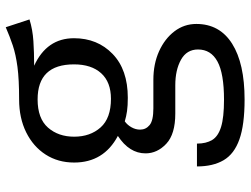

<svg xmlns="http://www.w3.org/2000/svg" viewBox="-120 -517 855 655"><g transform="rotate(-90 307.5 -189.5)"><path d="M542.1 -597.4 568.7 -516.4Q533.8 -505.6 495.1 -503.1Q456.4 -500.5 410.8 -500.5Q504.6 -457.4 504.6 -364.6Q504.6 -284.6 451 -232.8Q397.4 -181 301.5 -181Q274.4 -181 256.2 -183.6Q237.9 -186.2 221 -191.3Q208.7 -182.6 200.8 -168.5Q192.8 -154.4 192.8 -139Q192.8 -119.5 208.2 -106.7Q223.6 -93.8 265.1 -93.8H362.6Q416.9 -93.8 460 -74.4Q503.1 -54.9 528.2 -21.8Q553.3 11.3 553.3 52.8Q553.3 132.3 485.9 174.9Q418.5 217.4 295.4 217.4Q209.2 217.4 159.5 199.7Q109.7 182.1 88.5 145.9Q67.2 109.7 67.2 54.9H145.1Q145.1 86.2 157.4 106.7Q169.7 127.2 202.1 137.2Q234.4 147.2 294.9 147.2Q384.1 147.2 425.1 124.9Q466.2 102.6 466.2 58.5Q466.2 20 431.3 0.5Q396.4 -19 344.1 -19H247.7Q177.4 -19 144.6 -49.7Q111.8 -80.5 111.8 -120.5Q111.8 -175.9 171.3 -214.9Q80.5 -263.1 80.5 -364.1Q80.5 -419 107.7 -461.3Q134.9 -503.6 183.6 -527.7Q232.3 -551.8 295.9 -551.8Q364.1 -551.8 406.7 -557.4Q449.2 -563.1 479.7 -573.3Q510.3 -583.6 542.1 -597.4ZM295.9 -488.7Q230.8 -488.7 199.7 -453.3Q168.7 -417.9 168.7 -364.1Q168.7 -309.2 200.3 -273.8Q231.8 -238.5 297.9 -238.5Q354.9 -238.5 385.1 -271.8Q415.4 -305.1 415.4 -364.6Q415.4 -488.7 295.9 -488.7Z"/></g></svg>

Font: FiraCode Nerd Font
Style: Regular
Weight: 400
Designer: Carrois Corporate, Edenspiekermann AG, Nikita Prokopov
Foundry: Carrois Corporate, Edenspiekermann AG, Nikita Prokopov
Version: Version 6.002;Nerd Fonts 3.4.0